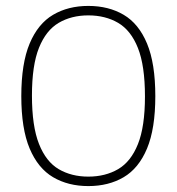

<svg xmlns="http://www.w3.org/2000/svg" viewBox="-20 -622 597 649"><path d="M278.5 7Q210.5 7 159.5 -23Q108.5 -53 80.2 -120Q52 -187 52 -297Q52 -407.5 80.2 -474.8Q108.5 -542 159.5 -572Q210.5 -602 278.5 -602Q347 -602 398 -572Q449 -542 477 -474.8Q505 -407.5 505 -297Q505 -187 477 -120Q449 -53 398 -23Q347 7 278.5 7ZM278.5 -25Q336 -25 379.2 -50.2Q422.5 -75.5 446.2 -134.8Q470 -194 470 -296Q470 -400 446.2 -459.8Q422.5 -519.5 379.2 -544.8Q336 -570 278.5 -570Q221.5 -570 178.5 -544.8Q135.5 -519.5 111.8 -460.5Q88 -401.5 88 -299Q88 -195.5 111.8 -135.5Q135.5 -75.5 178.5 -50.2Q221.5 -25 278.5 -25Z"/></svg>

Font: Encode Sans SC SemiCondensed Thin
Style: Regular
Weight: 250
Width: 4
Designer: Multiple Designers
Foundry: Impallari Type
Version: Version 3.002